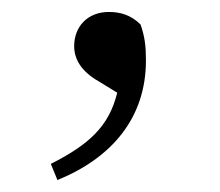

<svg xmlns="http://www.w3.org/2000/svg" viewBox="-20 -125 367 321"><path d="M76 176C167 139 224 72 224 -24C224 -48 222 -64 215 -84C199 -100 181 -105 162 -105C126 -105 104 -80 104 -48C104 -25 117 -5 145 11L176 30C162 87 128 117 65 149Z"/></svg>

Font: Harano Aji Mincho K1
Style: Regular
Weight: 400
Foundry: Masamichi Hosoda
Version: HaranoAjiMinchoK1-Regular version 20230610;ttx 4.39.4